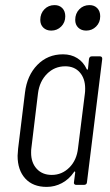

<svg xmlns="http://www.w3.org/2000/svg" viewBox="-20 -725 431 753"><path d="M340 -504H372Q381 -504 381 -494L321 -10Q321 -6 318 -3Q315 0 310 0H278Q274 0 271.5 -3Q269 -6 270 -10L275 -49Q275 -52 273 -52.5Q271 -53 270 -50Q251 -22 223 -7Q195 8 163 8Q109 8 79 -25Q49 -58 49 -114Q49 -122 51 -142L78 -362Q86 -429 126.5 -470.5Q167 -512 227 -512Q259 -512 283 -497Q307 -482 320 -454Q321 -451 322.5 -451.5Q324 -452 325 -455L329 -494Q331 -504 340 -504ZM286 -144 313 -359Q314 -365 314 -378Q314 -417 293 -441Q272 -465 236 -465Q194 -465 164.5 -435.5Q135 -406 129 -359L103 -144Q102 -138 102 -126Q102 -87 124 -63Q146 -39 183 -39Q223 -39 252 -68Q281 -97 286 -144ZM275 -647Q275 -672 291 -688.5Q307 -705 331 -705Q350 -705 361.5 -693Q373 -681 373 -661Q373 -637 357 -621Q341 -605 318 -605Q299 -605 287 -616.5Q275 -628 275 -647ZM138 -647Q138 -672 154 -688.5Q170 -705 194 -705Q213 -705 224.5 -693Q236 -681 236 -661Q236 -637 220 -621Q204 -605 181 -605Q162 -605 150 -616.5Q138 -628 138 -647Z"/></svg>

Font: Barlow Condensed Light
Style: Italic
Weight: 300
Width: 3
Italic angle: -7°
Designer: Jeremy Tribby
Foundry: Tribby Type
Version: Version 1.408